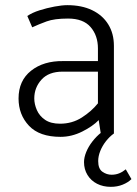

<svg xmlns="http://www.w3.org/2000/svg" viewBox="-20 -518 530 745"><path d="M373 -4Q354 11 338.5 31Q323 51 314.5 72Q306 93 306 111Q306 139 319.5 161Q333 183 356.5 195Q380 207 410 207Q435 207 456 198.5Q477 190 490 177L468 139Q456 149 442.5 154.5Q429 160 413 160Q394 160 377.5 148.5Q361 137 361 107Q361 88 369 68Q377 48 391 30Q405 12 422 0ZM113 -136Q113 -178 141 -209Q169 -240 223 -240H360V-117Q335 -86 297.5 -62Q260 -38 213 -38Q177 -38 155 -53Q133 -68 123 -91Q113 -114 113 -136ZM105 -412Q131 -424 161 -435Q191 -446 244 -446Q303 -446 331.5 -413Q360 -380 360 -330V-281H225Q149 -282 100.5 -243.5Q52 -205 52 -136Q52 -73 92.5 -30Q133 13 215 13Q258 13 299 -7.5Q340 -28 363 -52L371 0H422V-340Q422 -388 400 -423.5Q378 -459 337.5 -478.5Q297 -498 241 -498Q221 -498 191.5 -492.5Q162 -487 133.5 -478Q105 -469 86 -456Z"/></svg>

Font: Catamaran Light
Style: Regular
Weight: 300
Designer: Pria Ravichandran
Version: Version 2.000